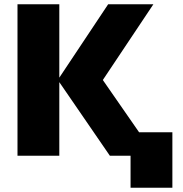

<svg xmlns="http://www.w3.org/2000/svg" viewBox="-20 -730 857 900"><path d="M592 150V0H495L258 -345V0H62V-710H258V-366L487 -710H699L462 -355L632 -110H788V150Z"/></svg>

Font: Geist Black
Style: Regular
Weight: 400
Designer: Basement.studio, Andrés Briganti, Mateo Zaragoza
Foundry: Basement.studio, Vercel, Andrés Briganti, Guido Ferreyra, Mateo Zaragoza
Version: Version 1.401